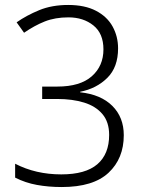

<svg xmlns="http://www.w3.org/2000/svg" viewBox="-20 -744 591 774"><path d="M229 10Q176 10 129 1.5Q82 -7 41 -28V-84Q124 -41 227 -41Q325 -41 372.5 -82Q420 -123 420 -200Q420 -252 393 -284Q366 -316 319 -330.5Q272 -345 211 -345H150V-395H211Q303 -395 350 -436.5Q397 -478 397 -545Q397 -609 356.5 -641.5Q316 -674 256 -674Q202 -674 160.5 -657.5Q119 -641 77 -612L47 -654Q87 -682 138 -703Q189 -724 255 -724Q322 -724 367 -700.5Q412 -677 434 -637Q456 -597 456 -549Q456 -473 412.5 -430Q369 -387 303 -374V-372Q387 -363 433 -317Q479 -271 479 -199Q479 -105 417.5 -47.5Q356 10 229 10Z"/></svg>

Font: Noto Sans Bengali UI Light
Style: Regular
Weight: 300
Designer: Jelle Bosma - Monotype Design Team
Foundry: Monotype Imaging Inc.
Version: Version 2.003; ttfautohint (v1.8.4.7-5d5b)